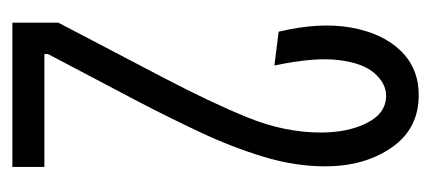

<svg xmlns="http://www.w3.org/2000/svg" viewBox="-218 -496 713 318"><g transform="rotate(90 139.0 -336.5)"><path d="M17 0V-76L107 -248Q149 -328 174 -389.5Q199 -451 199 -511Q199 -556 183 -587.5Q167 -619 138 -619Q118 -619 101 -600Q84 -581 79 -540.5Q74 -500 88 -434L32 -441Q16 -508 25 -560Q34 -612 63 -642.5Q92 -673 137 -673Q193 -673 224 -628Q255 -583 255 -518Q255 -468 239 -415.5Q223 -363 198.5 -311Q174 -259 148 -209L69 -59V-53H256V0Z"/></g></svg>

Font: Bricolage Grotesque 96pt Condensed ExtraLight
Style: Regular
Weight: 200
Width: 3
Designer: Mathieu Triay
Foundry: Atelier Triay
Version: Version 1.001; ttfautohint (v1.8.4.7-5d5b);gftools[0.9.33.de